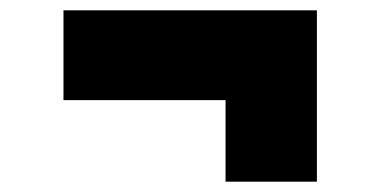

<svg xmlns="http://www.w3.org/2000/svg" viewBox="-20 -467 760 372"><path d="M417 -115V-273H103V-447H594V-115Z"/></svg>

Font: Mona Sans Expanded Black
Style: Regular
Weight: 900
Width: 7
Designer: Deni Anggara
Foundry: GitHub
Version: Version 2.000